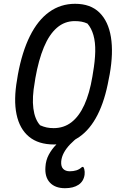

<svg xmlns="http://www.w3.org/2000/svg" viewBox="-20 -740 640 1010"><path d="M375 -720Q456 -720 503 -674Q550 -628 563.5 -545Q577 -462 557 -349L552 -324Q532 -212 493 -135.5Q454 -59 397 -19.5Q340 20 264 20Q182 20 132.5 -21Q83 -62 67 -138.5Q51 -215 70 -322L74 -347Q96 -467 137.5 -550.5Q179 -634 239 -677Q299 -720 375 -720ZM163 -309Q148 -227 155.5 -169.5Q163 -112 191 -81Q209 -73 225.5 -69.5Q242 -66 262 -66Q316 -66 356 -97Q396 -128 423.5 -188Q451 -248 466 -337L469 -356Q480 -419 481 -468.5Q482 -518 471.5 -555Q461 -592 440 -616Q425 -623 409 -626Q393 -629 373 -629Q320 -629 279.5 -594Q239 -559 211 -492Q183 -425 166 -329ZM390 -51Q397 -55 407 -55.5Q417 -56 429 -52Q424 -46 416 -38.5Q408 -31 397 -23Q370 -3 349 19Q328 41 316 63.5Q304 86 302 109Q300 136 312.5 148.5Q325 161 347 161Q366 161 382 156Q398 151 412 138H418Q422 144 423.5 150.5Q425 157 425.5 164Q426 171 425 179Q420 214 393 232Q366 250 322 250Q270 250 242.5 220.5Q215 191 219 138Q221 103 236.5 74Q252 45 275.5 21Q299 -3 328.5 -21.5Q358 -40 390 -51Z"/></svg>

Font: Rec Mono Duotone
Style: Italic
Weight: 400
Italic angle: -10°
Monospace: yes
Version: Version 1.085; ttfautohint (v1.8.4.7-5d5b)